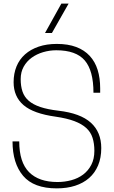

<svg xmlns="http://www.w3.org/2000/svg" viewBox="-20 -1030 627 1058"><path d="M293 8Q166 8 107.5 -61Q49 -130 49 -251H86Q86 -136 140 -81.5Q194 -27 297 -27Q336 -27 373 -37Q410 -47 438 -68Q466 -89 483 -121.5Q500 -154 500 -199Q500 -239 490 -270.5Q480 -302 455.5 -324.5Q431 -347 390 -362.5Q349 -378 287 -387Q164 -404 109.5 -451Q55 -498 55 -577Q55 -625 71 -664Q87 -703 118 -730.5Q149 -758 193 -773Q237 -788 293 -788Q355 -788 400 -771Q445 -754 474.5 -722Q504 -690 518 -645Q532 -600 532 -543V-519H495Q495 -641 447 -697Q399 -753 290 -753Q253 -753 217.5 -742.5Q182 -732 154.5 -712Q127 -692 110.5 -662.5Q94 -633 94 -594Q94 -555 104 -525.5Q114 -496 138 -475Q162 -454 202 -440.5Q242 -427 302 -420Q423 -406 480.5 -354Q538 -302 538 -214Q538 -160 520.5 -118.5Q503 -77 471 -49Q439 -21 394 -6.5Q349 8 293 8ZM266 -848H228L318 -1010H358Z"/></svg>

Font: Tanohe Sans ExtraLight
Style: Regular
Weight: 250
Designer: Village Type and Design LLC & Cristiano Sobral
Foundry: Cooper Hewitt Smithsonian Design Museum
Version: Version 1.00;May 30, 2020;FontCreator 12.0.0.2522 64-bit; tt